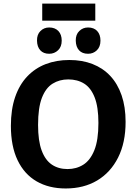

<svg xmlns="http://www.w3.org/2000/svg" viewBox="-20 -1056 772 1088"><path d="M352.3 12Q257.3 12 187.5 -28.3Q117.7 -68.7 79.7 -148Q41.7 -227.3 41.7 -343Q41.7 -435.7 65.7 -505.7Q89.7 -575.7 134 -622.5Q178.3 -669.3 238.8 -692.7Q299.3 -716 373 -716Q445.7 -716 504.3 -693.2Q563 -670.3 604.7 -626Q646.3 -581.7 669 -516.2Q691.7 -450.7 691.7 -365.3Q691.7 -247.7 649.2 -163.2Q606.7 -78.7 530.7 -33.3Q454.7 12 352.3 12ZM362.7 -98Q412.7 -98 452 -122.7Q491.3 -147.3 514.5 -204.5Q537.7 -261.7 537.7 -359Q537.7 -449.3 516.5 -503.7Q495.3 -558 457.2 -582Q419 -606 366.7 -606Q317 -606 278.2 -582Q239.3 -558 217.5 -501.8Q195.7 -445.7 195.7 -348Q195.7 -258.3 216 -203.5Q236.3 -148.7 273.7 -123.3Q311 -98 362.7 -98ZM479 -751.3Q446 -751.3 428 -771Q410 -790.7 409.3 -825.7Q408.7 -860.3 429.2 -880.3Q449.7 -900.3 479 -900.3Q512 -900.3 530.7 -880.3Q549.3 -860.3 549.3 -825.7Q549.3 -790.7 528.8 -771Q508.3 -751.3 479 -751.3ZM258.7 -751.3Q226.3 -751.3 208.3 -771Q190.3 -790.7 189.7 -825.7Q189 -860.3 209.2 -880.3Q229.3 -900.3 258.7 -900.3Q291.7 -900.3 310.7 -880.3Q329.7 -860.3 329.7 -825.7Q329.7 -790.7 308.8 -771Q288 -751.3 258.7 -751.3ZM520 -1035.7V-938.7H219.3V-1035.7Z"/></svg>

Font: Bitter Thin
Style: Regular
Weight: 100
Designer: Sol Matas, and Bitter project Authors
Foundry: Sol Matas
Version: Version 2.002